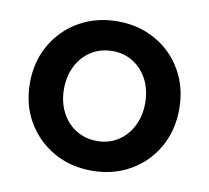

<svg xmlns="http://www.w3.org/2000/svg" viewBox="-66 -611 756 694"><g transform="rotate(10 312.0 -264.0)"><path d="M313 10Q234 10 172 -25.5Q110 -61 74 -123Q38 -185 38 -264Q38 -343 74 -405Q110 -467 172 -502.5Q234 -538 313 -538Q391 -538 453 -502.5Q515 -467 550.5 -405Q586 -343 586 -264Q586 -185 550.5 -123Q515 -61 453 -25.5Q391 10 313 10ZM313 -99Q356 -99 389.5 -120.5Q423 -142 442 -179.5Q461 -217 461 -264Q461 -312 442 -349Q423 -386 389.5 -407.5Q356 -429 313 -429Q269 -429 235 -407.5Q201 -386 182 -348.5Q163 -311 163 -264Q163 -217 182 -179.5Q201 -142 235 -120.5Q269 -99 313 -99Z"/></g></svg>

Font: Lexend Deca Medium
Style: Regular
Weight: 500
Designer: Bonnie Shaver-Troup, Thomas Jockin
Foundry: Lexend
Version: Version 1.008; ttfautohint (v1.8.4.7-5d5b)